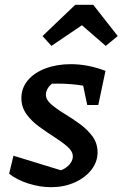

<svg xmlns="http://www.w3.org/2000/svg" viewBox="-20 -771 510 799"><path d="M18 -48 36 -123 251 -57 217 -58Q235 -61 250 -70.5Q265 -80 274 -93Q283 -106 283 -120Q283 -141 261.5 -160Q240 -179 208 -199.5Q176 -220 144 -243Q112 -266 90.5 -295.5Q69 -325 69 -363Q69 -405 96 -437Q123 -469 170 -486.5Q217 -504 275 -504Q310 -504 346.5 -497Q383 -490 419 -476L383 -404Q344 -413 302.5 -418Q261 -423 219 -423Q201 -423 183 -422.5Q165 -422 147 -419L205 -428Q190 -420 180.5 -406Q171 -392 171 -377Q171 -356 193 -337Q215 -318 247 -298.5Q279 -279 311 -256Q343 -233 364.5 -204Q386 -175 386 -137Q386 -97 360 -64Q334 -31 290 -11.5Q246 8 192 8Q147 8 99 -7Q51 -22 18 -48ZM343 -334 313 -476H419L389 -334ZM368 -751 470 -621 420 -580 321 -666 194 -580 157 -621 293 -751Z"/></svg>

Font: Piazzolla Thin
Style: Bold Italic
Weight: 700
Italic angle: -11.3°
Version: Version 2.005